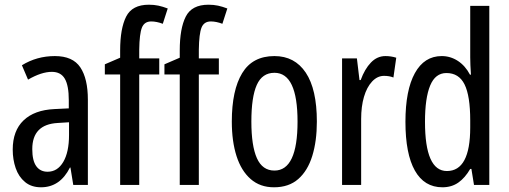

<svg xmlns="http://www.w3.org/2000/svg" viewBox="-20 -785 2161 815"><path d="M213 -547Q289 -547 321 -499Q353 -451 353 -362V0H291L279 -74H277Q235 10 154 10Q113 10 86 -12.5Q59 -35 46.5 -71.5Q34 -108 34 -150Q34 -230 80 -274Q126 -318 211 -322L272 -325V-360Q272 -422 255 -451Q238 -480 200 -480Q156 -480 99 -447L73 -508Q136 -547 213 -547ZM225 -263Q117 -257 117 -152Q117 -103 134 -79.5Q151 -56 182 -56Q224 -56 248.5 -97.5Q273 -139 273 -212V-266Z M656 -469H571V0H490V-469H425V-512L490 -540V-571Q490 -664 515.5 -714.5Q541 -765 612 -765Q634 -765 652.5 -761Q671 -757 692 -749L671 -684Q658 -689 645.5 -691.5Q633 -694 622 -694Q593 -694 582.5 -668Q572 -642 571 -574V-537H656Z M909 -469H824V0H743V-469H678V-512L743 -540V-571Q743 -664 768.5 -714.5Q794 -765 865 -765Q887 -765 905.5 -761Q924 -757 945 -749L924 -684Q911 -689 898.5 -691.5Q886 -694 875 -694Q846 -694 835.5 -668Q825 -642 824 -574V-537H909Z M1325 -269Q1325 -186 1305.5 -123Q1286 -60 1246 -25Q1206 10 1143 10Q1084 10 1044 -25Q1004 -60 984 -122.5Q964 -185 964 -269Q964 -402 1008 -474.5Q1052 -547 1145 -547Q1231 -547 1278 -476.5Q1325 -406 1325 -269ZM1047 -269Q1047 -166 1070.5 -113.5Q1094 -61 1145 -61Q1243 -61 1243 -269Q1243 -476 1145 -476Q1093 -476 1070 -424.5Q1047 -373 1047 -269Z M1616 -547Q1640 -547 1662 -540L1650 -456Q1633 -463 1610 -463Q1582 -463 1559.5 -439Q1537 -415 1525 -374Q1513 -333 1513 -280V0H1432V-537H1495L1506 -445H1511Q1528 -492 1554.5 -519.5Q1581 -547 1616 -547Z M1858 10Q1781 10 1741 -61Q1701 -132 1701 -268Q1701 -402 1741 -474.5Q1781 -547 1855 -547Q1892 -547 1923.5 -526.5Q1955 -506 1975 -468H1979Q1976 -513 1976 -542V-760H2057V0H1992L1981 -68H1976Q1954 -30 1925.5 -10Q1897 10 1858 10ZM1877 -59Q1976 -59 1976 -244V-274Q1976 -378 1952 -426.5Q1928 -475 1875 -475Q1828 -475 1806 -422Q1784 -369 1784 -268Q1784 -59 1877 -59Z"/></svg>

Font: Noto Sans Khmer ExtraCondensed
Style: Regular
Weight: 400
Width: 2
Designer: Danh Hong and the Monotype Design Team
Foundry: Monotype Imaging Inc.
Version: Version 2.004; ttfautohint (v1.8.4.7-5d5b)